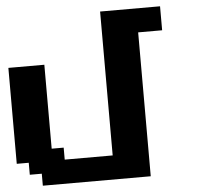

<svg xmlns="http://www.w3.org/2000/svg" viewBox="-58 -936 1053 997"><g transform="rotate(-5 468.5 -437.5)"><path d="M125 0H687.5V-750H812.5V-875H500V-125H250V-187.5H187.5V-625H0V-125H62.5V-62.5H125Z"/></g></svg>

Font: Faithful 32x
Style: Semibold
Weight: 400
Foundry: Faithful Resource Pack
Version: Version 1.0; January 27, 2023